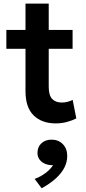

<svg xmlns="http://www.w3.org/2000/svg" viewBox="-20 -665 476 1058"><path d="M287.5 15Q210.5 15 165.5 -29Q120.5 -73 120.5 -162V-645H248.5V-500H380V-396H248.5V-187.5Q248.5 -139.5 267.5 -119.8Q286.5 -100 320 -100Q337 -100 352.2 -104Q367.5 -108 380.5 -114.5L400.5 -12.5Q378.5 -1 349 7Q319.5 15 287.5 15ZM15 -396V-500H135V-396ZM209.5 372.5 171 321Q205.5 308 232.5 287.2Q259.5 266.5 272 245Q249 246 229.5 238Q210 230 198.2 214.5Q186.5 199 186.5 178Q186.5 144.5 208.2 124.5Q230 104.5 264 104.5Q302 104.5 326.2 129.2Q350.5 154 350.5 195Q350.5 227.5 334.8 258.5Q319 289.5 287.8 318Q256.5 346.5 209.5 372.5Z"/></svg>

Font: Geologica Roman Medium
Style: Regular
Weight: 500
Designer: Sindre Bremnes, Frode Helland
Foundry: Monokrom Skriftforlag AS
Version: Version 1.010;gftools[0.9.28]